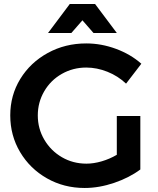

<svg xmlns="http://www.w3.org/2000/svg" viewBox="-20 -925 787 955"><path d="M561 -348H678V-82Q623 -41 548 -15.5Q473 10 401 10Q298 10 213.5 -38Q129 -86 80 -168.5Q31 -251 31 -351Q31 -451 81 -532.5Q131 -614 217.5 -661.5Q304 -709 409 -709Q484 -709 557 -682Q630 -655 683 -608L607 -509Q567 -547 514.5 -568Q462 -589 409 -589Q343 -589 287.5 -557.5Q232 -526 200 -471Q168 -416 168 -351Q168 -285 200.5 -230Q233 -175 288 -143Q343 -111 410 -111Q446 -111 485.5 -122.5Q525 -134 561 -155ZM561 -761H445L390 -824L335 -761H219L327 -905H453Z"/></svg>

Font: Montserrat arm2 Medium
Style: Regular
Weight: 500
Designer: Julieta Ulanovsky
Foundry: Julieta Ulanovsky
Version: Version 6.000